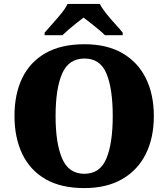

<svg xmlns="http://www.w3.org/2000/svg" viewBox="-20 -951 860 981"><path d="M411 10Q291 10 212 -36Q133 -82 93.5 -165Q54 -248 54 -359Q54 -470 93.5 -552Q133 -634 212.5 -679.5Q292 -725 412 -725Q526 -725 605 -679.5Q684 -634 725 -551.5Q766 -469 766 -358Q766 -247 725 -164.5Q684 -82 604.5 -36Q525 10 411 10ZM411 -63Q491 -63 523.5 -141Q556 -219 556 -358Q556 -498 524 -575Q492 -652 412 -652Q331 -652 297.5 -575Q264 -498 264 -358Q264 -219 297.5 -141Q331 -63 411 -63ZM208 -784Q224 -803 247.5 -829Q271 -855 293 -882Q315 -909 325 -931H490Q501 -909 522.5 -882Q544 -855 568 -829Q592 -803 607 -784V-771H516Q506 -782 485.5 -799Q465 -816 443.5 -833Q422 -850 407 -861Q392 -850 370.5 -833Q349 -816 329.5 -799Q310 -782 299 -771H208Z"/></svg>

Font: Noto Serif Tamil Black
Style: Regular
Weight: 900
Designer: Indian Type Foundry, Tom Grace, and the Monotype Design Team
Foundry: Monotype Imaging Inc.
Version: Version 2.004; ttfautohint (v1.8.4.7-5d5b)